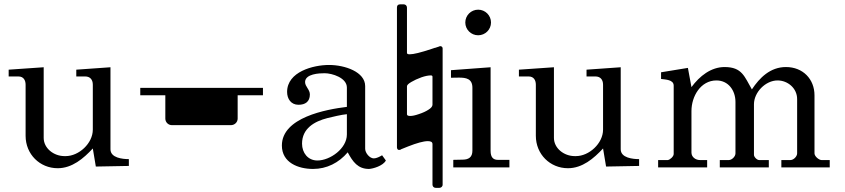

<svg xmlns="http://www.w3.org/2000/svg" viewBox="-20 -782 3949 897"><path d="M20.5 -424.8H65.9C90.8 -424.8 99.6 -406.2 99.6 -386.2V-147.5C99.6 -61.5 166 3.9 249.5 3.9C316.9 3.9 370.1 -41.5 413.6 -88.4L427.7 -3.9L582 -6.8V-38.6C552.2 -38.6 496.1 -44.4 496.1 -84.5V-467.8L336.4 -456.5V-424.8H377.9C399.9 -424.8 413.6 -411.1 413.6 -386.2V-176.3C413.6 -111.8 348.1 -52.7 287.1 -52.7H281.2C231 -52.7 184.1 -89.4 184.1 -137.7V-467.8L20.5 -456.5Z M635.3 -371.6V-336.9H752.4V-228C752.4 -210.9 766.1 -197.3 783.2 -197.3H1058.6C1076.2 -197.3 1090.3 -210.9 1090.3 -228V-336.9H1208.5V-371.6Z M1296.9 -102.1C1296.9 -22 1373.5 7.3 1442.4 7.3C1506.3 7.3 1562.5 -21 1604.5 -70.3C1628.4 -25.9 1651.9 7.3 1704.1 7.3C1722.7 6.3 1770 -7.3 1782.7 -32.2L1765.1 -56.6C1753.9 -49.8 1738.3 -42 1726.6 -42C1706.1 -42 1686 -68.4 1686 -86.9V-379.9C1686 -445.8 1591.8 -478.5 1517.1 -478.5C1443.4 -478.5 1321.3 -446.8 1321.3 -352.5C1321.3 -320.3 1339.4 -292.5 1374.5 -292.5C1406.2 -292.5 1427.7 -307.1 1427.7 -340.8C1427.7 -363.8 1405.3 -377.4 1405.3 -398.4V-399.9C1407.2 -437 1470.7 -439.9 1496.6 -439.9C1531.7 -439.9 1600.6 -418.5 1600.6 -373V-282.7C1504.4 -271 1296.9 -233.4 1296.9 -102.1ZM1391.1 -110.8C1391.1 -181.6 1448.2 -214.8 1510.3 -230.5C1530.8 -235.4 1576.2 -246.6 1600.6 -248.5V-153.8C1600.6 -87.9 1522 -32.2 1462.9 -32.2C1418 -32.2 1391.1 -68.4 1391.1 -110.8Z M2032.2 95.7C2040.5 95.7 2047.9 89.8 2047.9 80.6V-556.2C2047.9 -562 2043 -566.4 2037.1 -566.4C2034.7 -566.4 2033.2 -565.9 2032.2 -564.9L2013.2 -558.6C2009.3 -558.6 2009.3 -557.6 2008.8 -557.6C2008.3 -557.6 2003.9 -556.2 1995.6 -553.2C1945.8 -536.6 1912.1 -528.3 1894 -528.3C1885.7 -528.3 1881.3 -530.3 1881.3 -534.7V-746.6C1881.3 -755.9 1874 -761.7 1866.2 -761.7H1849.6C1839.4 -761.7 1834.5 -756.8 1834.5 -746.6V-93.3C1835 -85.9 1838.4 -81.5 1844.2 -81.5C1848.6 -81.5 1852.1 -82.5 1853.5 -84.5C1859.9 -87.4 1870.6 -91.8 1886.2 -97.7C1927.2 -113.8 1958.5 -122.6 1979 -122.6C1993.7 -122.6 2000.5 -118.2 2000.5 -108.4V80.6C2000.5 89.8 2007.3 95.7 2016.1 95.7ZM1896.5 -240.2C1886.7 -240.2 1881.3 -242.7 1881.3 -248V-378.9C1881.3 -384.8 1888.7 -391.6 1902.3 -399.4C1914.6 -406.7 1930.2 -414.1 1949.2 -420.9C1966.3 -426.8 1981 -429.7 1992.7 -429.7C1998 -429.7 2000.5 -427.7 2000.5 -423.3V-292.5C2000.5 -285.2 1994.1 -276.9 1981 -269C1969.7 -261.7 1955.1 -254.9 1937 -249C1920.4 -243.2 1906.7 -240.2 1896.5 -240.2Z M2097.7 -35.2V0H2359.9V-35.2H2305.7C2284.7 -35.2 2272 -46.9 2272 -77.1V-467.8L2086.9 -454.1V-418.9H2092.8C2103 -418.9 2113.8 -419.4 2124 -419.4C2157.2 -419.4 2187 -414.6 2187 -372.1V-78.1C2187 -46.9 2168.9 -36.1 2140.6 -36.1ZM2153.8 -676.8C2153.8 -644 2180.7 -617.2 2213.9 -617.2C2247.1 -617.2 2273.9 -644 2273.9 -676.8C2273.9 -710 2247.1 -736.8 2213.9 -736.8C2180.7 -736.8 2153.8 -710 2153.8 -676.8Z M2404.3 -424.8H2449.7C2474.6 -424.8 2483.4 -406.2 2483.4 -386.2V-147.5C2483.4 -61.5 2549.8 3.9 2633.3 3.9C2700.7 3.9 2753.9 -41.5 2797.4 -88.4L2811.5 -3.9L2965.8 -6.8V-38.6C2936 -38.6 2879.9 -44.4 2879.9 -84.5V-467.8L2720.2 -456.5V-424.8H2761.7C2783.7 -424.8 2797.4 -411.1 2797.4 -386.2V-176.3C2797.4 -111.8 2731.9 -52.7 2670.9 -52.7H2665C2614.7 -52.7 2567.9 -89.4 2567.9 -137.7V-467.8L2404.3 -456.5Z M3054.7 0H3283.7V-34.2H3250.5C3230 -34.2 3210.4 -47.9 3210.4 -69.3V-263.2C3210.4 -332 3253.4 -406.2 3327.1 -406.2C3382.8 -406.2 3416 -359.4 3416 -305.7V-65.4C3416 -50.8 3399.4 -34.2 3384.8 -34.2H3342.8V0H3571.8V-34.2H3526.9C3516.1 -34.2 3502.4 -48.8 3502.4 -58.6V-294.9C3502.4 -350.6 3556.2 -406.2 3612.8 -406.2C3659.7 -406.2 3704.1 -370.1 3704.1 -319.3V-65.4C3704.1 -51.8 3688.5 -34.2 3672.4 -34.2H3630.4V0H3856.4V-34.2H3818.4C3805.7 -34.2 3785.2 -51.8 3785.2 -65.4V-336.9C3785.2 -412.1 3731.4 -468.8 3651.9 -468.8C3578.6 -468.8 3528.8 -418.9 3492.7 -364.3C3458 -423.8 3447.3 -468.8 3365.2 -468.8C3301.8 -468.8 3248.5 -426.8 3210.4 -375L3193.8 -464.8L3068.4 -444.3V-413.1C3088.9 -410.2 3127.4 -410.2 3127.4 -381.8V-62.5C3127.4 -50.8 3109.9 -35.2 3099.6 -34.2H3054.7Z"/></svg>

Font: MusGlyphs
Style: Regular
Weight: 400
Version: Version 2.1